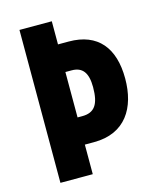

<svg xmlns="http://www.w3.org/2000/svg" viewBox="-109 -790 709 866"><g transform="rotate(-15 246.0 -357.0)"><path d="M469 -379C469 -522 402 -606 266 -606H216V-714H65V0H216V-138H259C406 -138 469 -243 469 -379ZM238 -265H216V-477H245C295 -477 319 -447 319 -379C319 -298 295 -265 238 -265Z"/></g></svg>

Font: Noto Sans Gurmukhi UI ExtraCondensed ExtraBold
Style: Regular
Weight: 800
Width: 2
Designer: Jelle Bosma - Monotype Design Team
Foundry: Monotype Imaging Inc.
Version: Version 2.004